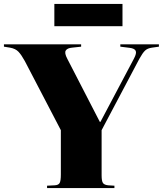

<svg xmlns="http://www.w3.org/2000/svg" viewBox="-38 -955 827 975"><path d="M201 0V-12L240 -14Q259 -15 265 -26Q271 -37 271 -69V-294L88 -645Q71 -676 56 -692Q41 -708 13 -713L-18 -718V-730H374V-718L328 -713Q304 -711 296 -698.5Q288 -686 304 -656L469 -336H472L642 -657Q657 -685 651 -697Q645 -709 621 -712L573 -718V-730H769V-718L734 -713Q711 -710 698.5 -698Q686 -686 670 -657L478 -294V-65Q478 -35 485 -25.5Q492 -16 511 -14L543 -12V0ZM238 -822V-935H584V-822Z"/></svg>

Font: Literata 72pt ExtraBold
Style: Regular
Weight: 800
Designer: Latin by Veronika Burian and Jose Scaglione. Greek by Irene Vlachou. Cyrillic by Vera Evstafieva.
Foundry: TypeTogether
Version: Version 3.002